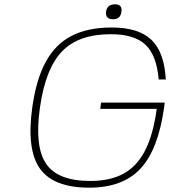

<svg xmlns="http://www.w3.org/2000/svg" viewBox="-20 -847 809 887"><path d="M443 -344 447 -373H741L738 -350Q711 -156 629 -68Q547 20 392 20Q227 20 164.5 -68Q102 -156 129 -350Q147 -480 191.5 -561.5Q236 -643 311 -681.5Q386 -720 496 -720Q620 -720 679.5 -663Q739 -606 746 -480H713Q704 -591 652.5 -640Q601 -689 492 -689Q343 -689 266.5 -609.5Q190 -530 164.5 -350Q139 -170 193 -90.5Q247 -11 397 -11Q490 -11 552 -45.5Q614 -80 651 -153Q688 -226 704 -344ZM511 -827Q546 -827 541 -793Q537 -758 502 -758Q466 -758 470 -793Q475 -827 511 -827Z"/></svg>

Font: Fivo Sans Thin
Style: Regular
Weight: 250
Foundry: Alexander Slobzheninov
Version: 1.0